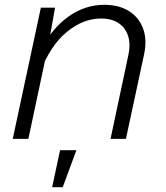

<svg xmlns="http://www.w3.org/2000/svg" viewBox="-20 -578 690 799"><path d="M440 0 514 -348Q529 -417 497.5 -459Q466 -501 401 -501Q326 -501 258 -445Q190 -389 147 -278L154 -377Q199 -463 267 -510.5Q335 -558 414 -558Q475 -558 516.5 -532Q558 -506 575.5 -459Q593 -412 579 -349L504 0ZM33 0 150 -546H209L184 -404L98 0ZM197 201 230 47H298L241 201Z"/></svg>

Font: Azeret Mono ExtraLight
Style: Italic
Weight: 250
Italic angle: -12°
Designer: Martin Vácha
Foundry: Displaay
Version: Version 1.002